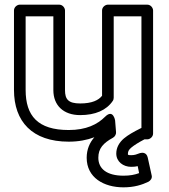

<svg xmlns="http://www.w3.org/2000/svg" viewBox="-20 -573 727 824"><path d="M324 -79C389 -79 437 -100 464 -140C467 -144 468 -150 468 -154V-503H587V-24C586 -24 584 -22 583 -22C553 -7 530 6 512 21C492 38 479 60 479 86C479 121 509 143 543 143C554 143 564 142 571 140L577 170C558 177 538 181 510 181C438 181 402 151 402 104C402 64 423 41 465 18C474 13 479 2 478 -6L474 -56C474 -56 466 -107 431 -72C398 -39 350 -15 275 -15C142 -15 90 -76 90 -187V-503H209V-186C209 -121 252 -79 324 -79ZM324 -129C273 -129 259 -147 259 -186V-528C259 -539 249 -553 234 -553H65C54 -553 40 -543 40 -528V-187C40 -52 118 35 275 35C317 35 353 28 385 16C365 39 352 68 352 104C352 189 425 231 510 231C556 231 590 220 617 207C626 202 634 192 631 180L614 103C609 81 591 81 581 84C567 89 559 93 543 93C527 93 529 91 529 86C529 77 533 69 544 60C556 50 575 38 600 25H612C623 25 637 15 637 0V-528C637 -539 627 -553 612 -553H443C432 -553 418 -543 418 -528V-162C403 -143 375 -129 324 -129Z"/></svg>

Font: Asimov
Style: XWidOu
Weight: 500
Designer: Google
Version: Version 2.000980; 2014